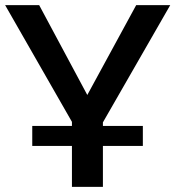

<svg xmlns="http://www.w3.org/2000/svg" viewBox="-21 -730 685 750"><path d="M260 0V-160H105V-238H260V-254L-1 -710H132L320 -359L511 -710H644L381 -252V-238H537V-160H381V0Z"/></svg>

Font: Rising Sun SemiBold
Style: Regular
Weight: 600
Designer: Matt McInerney, Pablo Impallari, Rodrigo Fuenzalida (Raleway font), Stephen Hutchings (Greek), Cristiano Sobral (main ch
Foundry: The Rising Sun Project Authors
Version: Version 4.327; ttfautohint (v1.8.4.7-5d5b-dirty)